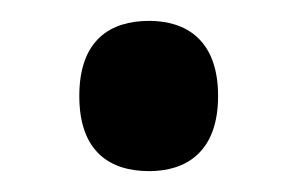

<svg xmlns="http://www.w3.org/2000/svg" viewBox="-20 -448 286 184"><path d="M123 -284C158 -284 189 -302 189 -356C189 -410 158 -428 123 -428C86 -428 56 -410 56 -356C56 -302 86 -284 123 -284Z"/></svg>

Font: Noto Serif Bengali Condensed
Style: Regular
Weight: 400
Width: 3
Designer: Juan Bruce, Universal Thirst, Indian Type Foundry and the Monotype Design Team.
Foundry: Monotype Imaging Inc.
Version: Version 2.003